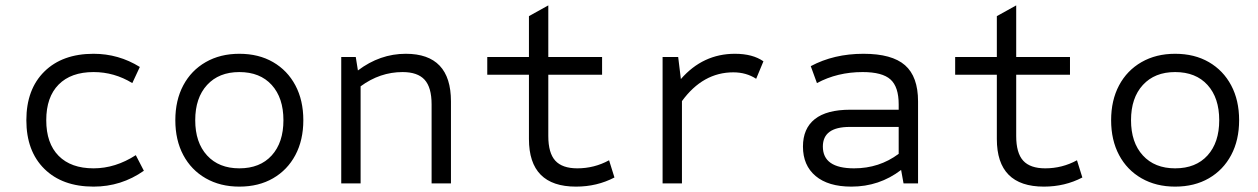

<svg xmlns="http://www.w3.org/2000/svg" viewBox="-20 -682 4680 714"><path d="M328 12Q212 12 145 -54Q78 -120 78 -235Q78 -350 145 -416Q212 -482 328 -482Q421 -482 500 -433L472 -373Q405 -414 328 -414Q244 -414 198 -367.5Q152 -321 152 -235Q152 -149 198 -102.5Q244 -56 328 -56Q409 -56 485 -105L515 -47Q431 12 328 12Z M870 12Q799 12 745 -19Q691 -50 661.5 -105.5Q632 -161 632 -235Q632 -309 661.5 -364.5Q691 -420 745 -451Q799 -482 870 -482Q942 -482 995.5 -451Q1049 -420 1078.5 -364.5Q1108 -309 1108 -235Q1108 -161 1078.5 -105.5Q1049 -50 995.5 -19Q942 12 870 12ZM870 -56Q947 -56 990.5 -104Q1034 -152 1034 -235Q1034 -318 990.5 -366Q947 -414 870 -414Q794 -414 750 -366Q706 -318 706 -235Q706 -152 750 -104Q794 -56 870 -56Z M1249 0V-470H1303L1311 -420Q1393 -482 1489 -482Q1657 -482 1657 -305V0H1585V-294Q1585 -357 1559 -385.5Q1533 -414 1477 -414Q1393 -414 1321 -361V0Z M2122 12Q1947 12 1947 -165V-404H1792V-470H1947V-622L2019 -662V-470H2219V-404H2019V-176Q2019 -113 2045 -84.5Q2071 -56 2127 -56Q2190 -56 2245 -86L2265 -22Q2200 12 2122 12Z M2444 0V-470H2502L2512 -388Q2594 -482 2713 -482Q2779 -482 2819 -454L2792 -389Q2755 -413 2707 -413Q2594 -413 2516 -306V0Z M3146 12Q3060 12 3013 -27.5Q2966 -67 2966 -137Q2966 -204 3010 -239Q3054 -274 3142 -274H3322V-294Q3322 -359 3291.5 -386.5Q3261 -414 3188 -414Q3094 -414 3018 -373L2995 -436Q3081 -482 3191 -482Q3297 -482 3345.5 -439.5Q3394 -397 3394 -305V0H3340L3331 -50Q3250 12 3146 12ZM3156 -56Q3250 -56 3322 -110V-210H3140Q3040 -210 3040 -137Q3040 -56 3156 -56Z M3862 12Q3687 12 3687 -165V-404H3532V-470H3687V-622L3759 -662V-470H3959V-404H3759V-176Q3759 -113 3785 -84.5Q3811 -56 3867 -56Q3930 -56 3985 -86L4005 -22Q3940 12 3862 12Z M4350 12Q4279 12 4225 -19Q4171 -50 4141.5 -105.5Q4112 -161 4112 -235Q4112 -309 4141.5 -364.5Q4171 -420 4225 -451Q4279 -482 4350 -482Q4422 -482 4475.5 -451Q4529 -420 4558.5 -364.5Q4588 -309 4588 -235Q4588 -161 4558.5 -105.5Q4529 -50 4475.5 -19Q4422 12 4350 12ZM4350 -56Q4427 -56 4470.5 -104Q4514 -152 4514 -235Q4514 -318 4470.5 -366Q4427 -414 4350 -414Q4274 -414 4230 -366Q4186 -318 4186 -235Q4186 -152 4230 -104Q4274 -56 4350 -56Z"/></svg>

Font: Sometype Mono
Style: Regular
Weight: 400
Monospace: yes
Designer: Ryoichi Tsunekawa
Foundry: Dharma Type
Version: Version 1.000; ttfautohint (v1.8.3)